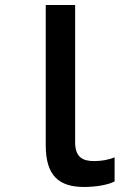

<svg xmlns="http://www.w3.org/2000/svg" viewBox="-20 -734 540 764"><path d="M315 10C356 10 408 3 436 -12V-108C413 -98 382 -93 355 -93C308 -93 279 -109 279 -168V-714H162V-156C162 -34 215 10 315 10Z"/></svg>

Font: Noto Sans Mono ExtraCondensed SemiBold
Style: Regular
Weight: 600
Width: 2
Designer: Monotype Design Team
Foundry: Monotype Imaging Inc.
Version: Version 2.014